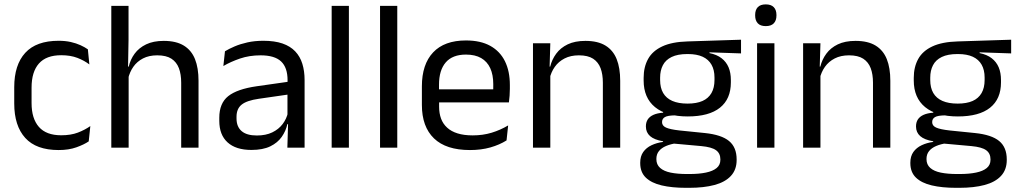

<svg xmlns="http://www.w3.org/2000/svg" viewBox="-20 -690 4752 897"><path d="M254 11Q149 11 97.8 -45.8Q46.5 -102.5 46.5 -206.5V-282.5Q46.5 -387 98 -443.2Q149.5 -499.5 254 -499.5Q285 -499.5 310.5 -493.8Q336 -488 356.2 -478.8Q376.5 -469.5 390.5 -459.5L397.5 -389Q374 -407 341.8 -419.5Q309.5 -432 266 -432Q196 -432 161.8 -393.2Q127.5 -354.5 127.5 -280.5V-208.5Q127.5 -136 161.8 -97Q196 -58 266 -58Q311 -58 343.8 -70.5Q376.5 -83 402 -101L394.5 -29.5Q372.5 -14.5 337 -1.8Q301.5 11 254 11Z M826.5 0V-303.5Q826.5 -343 815.8 -371.5Q805 -400 780.8 -415.8Q756.5 -431.5 714.5 -431.5Q676 -431.5 648 -417Q620 -402.5 602.8 -377.8Q585.5 -353 578.5 -321.5L560.5 -379H581.5Q589 -412 609 -439.2Q629 -466.5 662.8 -482.8Q696.5 -499 745 -499Q803 -499 838.8 -477Q874.5 -455 891 -413.8Q907.5 -372.5 907.5 -312.5V0ZM500 0V-662.5H580.5V-503.5L578 -363.5L581 -357V0Z M1322.5 0 1326 -118.5 1323 -131V-286.5L1323.5 -315Q1323.5 -374.5 1293.2 -403Q1263 -431.5 1197.5 -431.5Q1145 -431.5 1101.2 -416.5Q1057.5 -401.5 1023.5 -381.5L1031 -450.5Q1050 -462 1076.2 -473.2Q1102.5 -484.5 1136.2 -492Q1170 -499.5 1210.5 -499.5Q1263 -499.5 1299.8 -486.8Q1336.5 -474 1359.2 -450Q1382 -426 1392.5 -392Q1403 -358 1403 -316V0ZM1154.5 10.5Q1082 10.5 1043.2 -24.8Q1004.5 -60 1004.5 -125.5V-140Q1004.5 -207.5 1046.2 -240.8Q1088 -274 1179 -287L1333.5 -309L1338 -250L1189 -228.5Q1133 -220.5 1109 -201.2Q1085 -182 1085 -144.5V-136.5Q1085 -98 1108.8 -77.5Q1132.5 -57 1180 -57Q1222 -57 1252 -71.5Q1282 -86 1300.5 -110.5Q1319 -135 1325.5 -165L1338 -110H1322.5Q1315.5 -78 1296.2 -50.5Q1277 -23 1242.5 -6.2Q1208 10.5 1154.5 10.5Z M1529.5 0V-662.5H1610V0Z M1755.5 0V-662.5H1836V0Z M2175.5 11Q2064 11 2007.5 -43.5Q1951 -98 1951 -199.5V-286.5Q1951 -389.5 2003.5 -445.2Q2056 -501 2157 -501Q2225 -501 2270.5 -475.8Q2316 -450.5 2339 -404Q2362 -357.5 2362 -293V-275Q2362 -259 2360.8 -243Q2359.5 -227 2357.5 -211.5H2283Q2284 -235.5 2284.2 -257Q2284.5 -278.5 2284.5 -296.5Q2284.5 -341 2270.2 -371.8Q2256 -402.5 2227.8 -418.8Q2199.5 -435 2157 -435Q2094 -435 2062.5 -398.5Q2031 -362 2031 -294V-247.5L2031.5 -237.5V-191Q2031.5 -160.5 2040.5 -136Q2049.5 -111.5 2068.8 -93.8Q2088 -76 2117.8 -66.8Q2147.5 -57.5 2188.5 -57.5Q2236 -57.5 2277 -70Q2318 -82.5 2354 -104L2346.5 -34Q2314 -13.5 2271 -1.2Q2228 11 2175.5 11ZM1993.5 -211.5V-272.5H2340.5V-211.5Z M2796.5 0V-303.5Q2796.5 -343 2785.8 -371.5Q2775 -400 2750.8 -415.8Q2726.5 -431.5 2684.5 -431.5Q2646 -431.5 2617.8 -417Q2589.5 -402.5 2572 -377.8Q2554.5 -353 2547.5 -321.5L2533 -379H2550.5Q2558.5 -412 2578.5 -439.2Q2598.5 -466.5 2632.2 -482.8Q2666 -499 2715 -499Q2773 -499 2808.8 -477Q2844.5 -455 2861 -413.8Q2877.5 -372.5 2877.5 -312.5V0ZM2470 0V-488H2551L2547.5 -371L2551 -366.5V0Z M3193 -146Q3093.5 -146 3040.2 -189.5Q2987 -233 2987 -314V-326.5Q2987 -377 3007.8 -414.5Q3028.5 -452 3074 -473.2Q3119.5 -494.5 3193 -496.5L3442 -504.5V-440.5L3295 -445.5L3294.5 -442Q3329 -435 3351 -418Q3373 -401 3383.8 -375.5Q3394.5 -350 3394.5 -316V-305Q3394.5 -227.5 3343.5 -186.8Q3292.5 -146 3193 -146ZM3189.5 123H3201Q3246 123 3278.2 116.2Q3310.5 109.5 3328 95Q3345.5 80.5 3345.5 56.5V54.5Q3345.5 26.5 3325.2 11.8Q3305 -3 3256 -7.5L3118 -20L3141 -21Q3113 -17 3091.8 -8Q3070.5 1 3058.5 15.8Q3046.5 30.5 3046.5 52.5V53.5Q3046.5 79 3064 94.5Q3081.5 110 3113.5 116.5Q3145.5 123 3189.5 123ZM3185 187.5Q3119 187.5 3071.2 176.2Q3023.5 165 2997.2 139.8Q2971 114.5 2971 72V70Q2971 40 2985.2 20Q2999.5 0 3023.8 -11.5Q3048 -23 3078 -27L3077.5 -30Q3036.5 -37 3017 -54.2Q2997.5 -71.5 2997.5 -99V-99.5Q2997.5 -118.5 3006.2 -132Q3015 -145.5 3032.8 -153.5Q3050.5 -161.5 3078 -163.5V-173.5L3171 -150L3133 -151Q3099 -150.5 3086 -142.8Q3073 -135 3073 -119.5V-119Q3073 -102.5 3091.5 -94Q3110 -85.5 3154.5 -80.5L3273 -68.5Q3350.5 -60.5 3386 -31.2Q3421.5 -2 3421.5 55V57.5Q3421.5 103 3394.5 132Q3367.5 161 3318 174.2Q3268.5 187.5 3199.5 187.5ZM3192 -206Q3234 -206 3261.8 -218.2Q3289.5 -230.5 3303.8 -255.2Q3318 -280 3318 -316V-328Q3318 -363 3304.2 -387.5Q3290.5 -412 3263 -424.8Q3235.5 -437.5 3194 -437.5H3191Q3146 -437.5 3117.8 -423.8Q3089.5 -410 3076.8 -385.2Q3064 -360.5 3064 -327.5V-316Q3064 -280 3078.2 -255.5Q3092.5 -231 3121 -218.5Q3149.5 -206 3192 -206Z M3517 0V-488H3598V0ZM3557.5 -568Q3532.5 -568 3520.2 -581.2Q3508 -594.5 3508 -617.5V-620Q3508 -643.5 3520.2 -656.5Q3532.5 -669.5 3557.5 -669.5Q3582.5 -669.5 3595 -656.5Q3607.5 -643.5 3607.5 -620V-617.5Q3607.5 -594 3595 -581Q3582.5 -568 3557.5 -568Z M4058.5 0V-303.5Q4058.5 -343 4047.8 -371.5Q4037 -400 4012.8 -415.8Q3988.5 -431.5 3946.5 -431.5Q3908 -431.5 3879.8 -417Q3851.5 -402.5 3834 -377.8Q3816.5 -353 3809.5 -321.5L3795 -379H3812.5Q3820.5 -412 3840.5 -439.2Q3860.5 -466.5 3894.2 -482.8Q3928 -499 3977 -499Q4035 -499 4070.8 -477Q4106.5 -455 4123 -413.8Q4139.5 -372.5 4139.5 -312.5V0ZM3732 0V-488H3813L3809.5 -371L3813 -366.5V0Z M4455 -146Q4355.5 -146 4302.2 -189.5Q4249 -233 4249 -314V-326.5Q4249 -377 4269.8 -414.5Q4290.5 -452 4336 -473.2Q4381.5 -494.5 4455 -496.5L4704 -504.5V-440.5L4557 -445.5L4556.5 -442Q4591 -435 4613 -418Q4635 -401 4645.8 -375.5Q4656.5 -350 4656.5 -316V-305Q4656.5 -227.5 4605.5 -186.8Q4554.5 -146 4455 -146ZM4451.5 123H4463Q4508 123 4540.2 116.2Q4572.5 109.5 4590 95Q4607.5 80.5 4607.5 56.5V54.5Q4607.5 26.5 4587.2 11.8Q4567 -3 4518 -7.5L4380 -20L4403 -21Q4375 -17 4353.8 -8Q4332.5 1 4320.5 15.8Q4308.5 30.5 4308.5 52.5V53.5Q4308.5 79 4326 94.5Q4343.5 110 4375.5 116.5Q4407.5 123 4451.5 123ZM4447 187.5Q4381 187.5 4333.2 176.2Q4285.5 165 4259.2 139.8Q4233 114.5 4233 72V70Q4233 40 4247.2 20Q4261.5 0 4285.8 -11.5Q4310 -23 4340 -27L4339.5 -30Q4298.5 -37 4279 -54.2Q4259.5 -71.5 4259.5 -99V-99.5Q4259.5 -118.5 4268.2 -132Q4277 -145.5 4294.8 -153.5Q4312.5 -161.5 4340 -163.5V-173.5L4433 -150L4395 -151Q4361 -150.5 4348 -142.8Q4335 -135 4335 -119.5V-119Q4335 -102.5 4353.5 -94Q4372 -85.5 4416.5 -80.5L4535 -68.5Q4612.5 -60.5 4648 -31.2Q4683.5 -2 4683.5 55V57.5Q4683.5 103 4656.5 132Q4629.5 161 4580 174.2Q4530.5 187.5 4461.5 187.5ZM4454 -206Q4496 -206 4523.8 -218.2Q4551.5 -230.5 4565.8 -255.2Q4580 -280 4580 -316V-328Q4580 -363 4566.2 -387.5Q4552.5 -412 4525 -424.8Q4497.5 -437.5 4456 -437.5H4453Q4408 -437.5 4379.8 -423.8Q4351.5 -410 4338.8 -385.2Q4326 -360.5 4326 -327.5V-316Q4326 -280 4340.2 -255.5Q4354.5 -231 4383 -218.5Q4411.5 -206 4454 -206Z"/></svg>

Font: Anek Bangla Medium
Style: Regular
Weight: 400
Version: Version 1.003